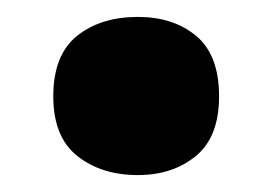

<svg xmlns="http://www.w3.org/2000/svg" viewBox="-20 -467 323 227"><path d="M43 -353Q43 -402 71 -424.5Q99 -447 143 -447Q185 -447 212 -424.5Q239 -402 239 -353Q239 -305 211.5 -282.5Q184 -260 143 -260Q100 -260 71.5 -282.5Q43 -305 43 -353Z"/></svg>

Font: Noto Sans Gurmukhi UI SemiCondensed Black
Style: Regular
Weight: 900
Width: 4
Designer: Jelle Bosma - Monotype Design Team
Foundry: Monotype Imaging Inc.
Version: Version 2.004; ttfautohint (v1.8.4.7-5d5b)